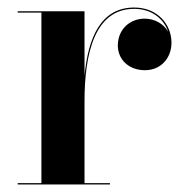

<svg xmlns="http://www.w3.org/2000/svg" viewBox="-20 -490 496 510"><path d="M27 -3.5V0H272V-3.5H204.5V-221C204.5 -347.5 231.5 -466.5 336.5 -466.5C383 -466.5 415 -440 426.5 -406C415 -426 392 -440.5 364 -440.5C326.5 -440.5 293 -413.5 293 -369C293 -333 321 -303.5 365 -303.5C408 -303.5 435.5 -336.5 435.5 -376.5C435.5 -425 398.5 -470 336.5 -470C248 -470 214 -390 204.5 -288.5V-460H27V-456.5H90V-3.5Z"/></svg>

Font: Bodoni* 48pt Medium
Style: Regular
Weight: 500
Version: Version 2.3